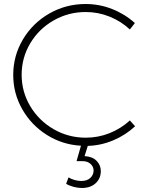

<svg xmlns="http://www.w3.org/2000/svg" viewBox="-20 -724 743 958"><path d="M483 130Q483 166 457.5 190Q432 214 388 214Q368 214 346 208Q324 202 310 193L322 161Q334 169 352 174Q370 179 385 179Q415 179 431 163.5Q447 148 447 127Q447 108 432 94Q417 80 391 80H362L384 3Q291 -2 213.5 -51Q136 -100 91 -179Q46 -258 46 -350Q46 -446 94.5 -527.5Q143 -609 226 -656.5Q309 -704 407 -704Q476 -704 539.5 -679Q603 -654 653 -609L628 -577Q584 -618 527 -641Q470 -664 408 -664Q321 -664 247.5 -622Q174 -580 131 -508Q88 -436 88 -351Q88 -266 131 -194Q174 -122 247.5 -79.5Q321 -37 408 -37Q470 -37 526.5 -59.5Q583 -82 628 -123L654 -94Q607 -50 545.5 -24Q484 2 418 4L402 55Q441 57 462 78.5Q483 100 483 130Z"/></svg>

Font: Gontserrat ExtraLight
Style: Regular
Weight: 275
Designer: Julieta Ulanovsky
Foundry: Julieta Ulanovsky
Version: Version 6.001